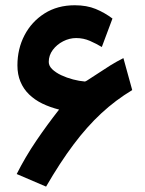

<svg xmlns="http://www.w3.org/2000/svg" viewBox="-20 -680 547 723"><path d="M202.5 -267.4Q158.3 -211.3 116.9 -150.4Q75.5 -89.5 42.9 -24.7L153.5 22.7Q206.2 -68.2 256.8 -135.6Q307.4 -203.1 361.3 -253.1Q415.3 -303.2 477.9 -340.8L444.7 -461.2Q418.7 -448 396.6 -434.4Q374.5 -420.7 353.2 -406.3Q331.9 -392 308.1 -377Q307.4 -376.5 304.2 -374.8Q300.9 -373 299.9 -373Q278.6 -374.6 254.9 -380.9Q231.2 -387.1 210.4 -396.9Q189.6 -406.8 176.6 -419.4Q163.6 -432 163.6 -446.8Q163.6 -471.6 178.8 -492Q194 -512.3 217.7 -524.5Q241.5 -536.7 266.9 -536.7Q294.2 -536.7 318.7 -526Q343.2 -515.2 363.4 -503L403.5 -610.2Q374.1 -632.4 340.3 -646.3Q306.4 -660.2 261.5 -660.2Q196.4 -660.2 147.7 -629.4Q99.1 -598.6 72.3 -547.3Q45.6 -496 45.6 -433.8Q45.6 -399.3 57.1 -372.1Q68.5 -344.9 89.4 -324.6Q110.3 -304.2 139.1 -290.1Q168 -276.1 202.5 -267.4Z"/></svg>

Font: Vazirmatn NL
Style: Regular
Weight: 400
Designer: Saber Rastikerdar
Foundry: Saber Rastikerdar
Version: Version 33.003